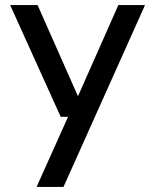

<svg xmlns="http://www.w3.org/2000/svg" viewBox="-20 -516 611 756"><path d="M124 220 248 -56H219L20 -496H128L287 -137L446 -496H551L230 220Z"/></svg>

Font: DM Sans 24pt Medium
Style: Regular
Weight: 500
Designer: Colophon Foundry, Jonny Pinhorn
Foundry: Colophon Foundry
Version: Version 4.004;gftools[0.9.30]